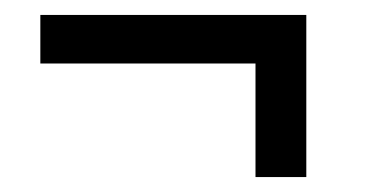

<svg xmlns="http://www.w3.org/2000/svg" viewBox="-20 -293 495 257"><path d="M34 -273H390V-56H322V-208H34Z"/></svg>

Font: Yrsa Medium
Style: Regular
Weight: 500
Designer: Anna Giedrys (Yrsa+Rasa design), David Brezina (Yrsa art-direction, Rasa art-direction, design)
Foundry: Rosetta Type Foundry
Version: Version 2.004